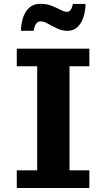

<svg xmlns="http://www.w3.org/2000/svg" viewBox="-20 -960 545 983"><path d="M65.9 2.4V-87.9H170.4V-620.6H65.9V-710.9H437.5V-620.6H335.9V-87.9H437.5V2.4ZM87.4 -802.2Q87.4 -825.7 92.5 -849.6Q97.7 -873.5 108.9 -894.3Q120.1 -915 139.2 -927.7Q158.2 -940.4 186 -940.4Q219.2 -940.4 244.9 -930.2Q270.5 -919.9 290 -909.7Q309.6 -899.4 323.2 -899.4Q333.5 -899.4 340.8 -908.2Q348.1 -917 353.5 -939.9H418Q418 -918 413.1 -894Q408.2 -870.1 397.5 -849.4Q386.7 -828.6 368.9 -815.4Q351.1 -802.2 325.2 -802.2Q298.3 -802.2 272.9 -814.2Q247.6 -826.2 226.1 -838.4Q204.6 -850.6 187.5 -850.6Q174.8 -850.6 166 -839.8Q157.2 -829.1 151.9 -802.2Z"/></svg>

Font: Comme
Style: Bold
Weight: 700
Version: Version 1.000;gftools[0.9.27]